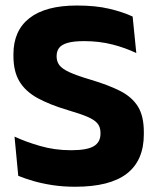

<svg xmlns="http://www.w3.org/2000/svg" viewBox="-20 -673 580 706"><path d="M256.6 13.7Q212.2 13.7 173.3 7.8Q134.5 1.8 102.7 -7.4Q70.8 -16.7 47.1 -26.5L33.4 -170.7Q72.9 -152.1 126.9 -136.4Q180.9 -120.6 241.3 -120.6Q299.8 -120.6 324.6 -135.3Q349.5 -150 349.5 -181.3V-185Q349.5 -205.8 338.3 -219.2Q327.1 -232.7 300.9 -243.8Q274.6 -254.9 230 -267.9Q162.8 -287.9 118.2 -312.3Q73.6 -336.8 51.5 -373.6Q29.4 -410.4 29.4 -467V-473.7Q29.4 -560.5 88.6 -606.6Q147.9 -652.7 262.9 -652.7Q332.1 -652.7 382.2 -640.7Q432.4 -628.7 467.7 -612.2L481.2 -477.8Q442.3 -496.7 393.8 -509.3Q345.2 -521.8 289.6 -521.8Q250.7 -521.8 228.5 -515.3Q206.2 -508.9 197.2 -496.6Q188.2 -484.4 188.2 -466.8V-465.1Q188.2 -446.9 198.4 -433.3Q208.6 -419.8 235.3 -407.5Q262 -395.2 311.5 -380.5Q377.9 -360.9 421.6 -338.7Q465.4 -316.4 487.2 -281.3Q508.9 -246.2 508.9 -187.3V-179.3Q508.9 -83.2 446.6 -34.7Q384.2 13.7 256.6 13.7Z"/></svg>

Font: Anek Bangla Medium
Style: Regular
Weight: 500
Designer: Sulekha Rajkumar (Bangla), Yesha Goshar (Latin)
Foundry: Ek Type
Version: Version 1.003